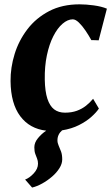

<svg xmlns="http://www.w3.org/2000/svg" viewBox="-20 -580 501 864"><path d="M93 228Q112.5 221 131.8 200.2Q151 179.5 151 156.5Q151 144 147 134Q143 124 138.8 112.5Q134.5 101 134.5 83Q134.5 61.5 150.8 41.8Q167 22 188 8Q113.5 -0.5 71 -57.2Q28.5 -114 27.5 -215Q27 -276 45.8 -336.8Q64.5 -397.5 103.2 -448.2Q142 -499 200.8 -529.8Q259.5 -560.5 338 -560.5Q367 -560.5 402 -555.8Q437 -551 461 -541L424 -398.5Q415.5 -399 407.5 -399.2Q399.5 -399.5 391 -399.5Q379.5 -420.5 364.8 -442.2Q350 -464 335 -478.5Q320 -493 307.5 -493Q284.5 -493 261.5 -473.2Q238.5 -453.5 220 -417.2Q201.5 -381 191 -331.2Q180.5 -281.5 181.5 -221.5Q182.5 -168.5 193.2 -135.8Q204 -103 223.5 -88Q243 -73 272.5 -73Q302.5 -73 325.8 -81.5Q349 -90 367 -104.2Q385 -118.5 399 -135.5L425 -91.5Q413.5 -74 390.8 -53.8Q368 -33.5 335.2 -17Q302.5 -0.5 259.5 6.5Q249 15.5 243.8 26.8Q238.5 38 238.5 51.5Q238.5 63.5 244 75.5Q249.5 87.5 254.8 102Q260 116.5 260 137.5Q260 157 247.2 177.2Q234.5 197.5 213.8 215.2Q193 233 169.5 246Q146 259 124.5 264Z"/></svg>

Font: Merriweather 36pt ExtraBold
Style: Italic
Weight: 800
Italic angle: -7.8°
Version: Version 2.101